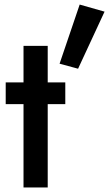

<svg xmlns="http://www.w3.org/2000/svg" viewBox="-20 -821 478 841"><path d="M5 -460V-365H266V-460ZM83 -620V0H189V-620ZM329 -801 241 -542 322 -520 438 -770Z"/></svg>

Font: Jost Medium
Style: Regular
Weight: 500
Version: Version 3.710